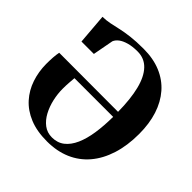

<svg xmlns="http://www.w3.org/2000/svg" viewBox="-195 -917 1095 1095"><g transform="rotate(45 352.0 -370.0)"><path d="M338 11Q256 11 196.8 -13.5Q137.5 -38 99 -81Q60.5 -124 41.8 -179.8Q23 -235.5 22.5 -298Q22.5 -325.5 24.2 -351.5Q26 -377.5 30 -396L505.5 -395Q504.5 -497.5 486.5 -569.5Q468.5 -641.5 432.2 -679.5Q396 -717.5 341 -717.5Q299.5 -717.5 269.8 -709Q240 -700.5 222.2 -686.8Q204.5 -673 198 -656.5L174.5 -531H74.5L59.5 -715.5Q89 -716 116.5 -721.5Q144 -727 176.2 -734.5Q208.5 -742 251.5 -747.2Q294.5 -752.5 354.5 -752.5Q433 -752.5 493.5 -727.2Q554 -702 595.5 -654.5Q637 -607 658.5 -540.5Q680 -474 680 -391Q680 -296.5 656.2 -222Q632.5 -147.5 588.2 -95.5Q544 -43.5 480.8 -16.2Q417.5 11 338 11ZM342 -25Q386 -25 417 -49.2Q448 -73.5 467.8 -118Q487.5 -162.5 496.5 -222.8Q505.5 -283 506 -355H194Q193 -341.5 191 -317.8Q189 -294 189 -264Q189 -223.5 198.5 -181.5Q208 -139.5 227 -104Q246 -68.5 274.5 -46.8Q303 -25 342 -25Z"/></g></svg>

Font: Merriweather 120pt
Style: Bold
Weight: 700
Designer: Eben Sorkin
Foundry: Eben Sorkin
Version: Version 2.100